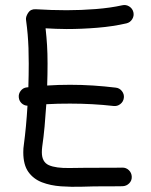

<svg xmlns="http://www.w3.org/2000/svg" viewBox="-20 -720 596 757"><path d="M54.2 -335Q52.2 -349.6 61.5 -361.8Q70.8 -374 85.9 -375.5Q88.9 -376 91.8 -376Q93.3 -424.8 93.3 -468.8Q93.3 -503.9 92.3 -530.8Q91.3 -557.6 89.1 -584Q86.9 -610.4 82.5 -642.6Q81.1 -653.8 90.8 -669.2Q100.6 -684.6 120.6 -683.6Q151.4 -681.6 182.1 -680.7Q212.9 -679.7 242.7 -679.7Q299.3 -679.7 357.9 -684.3Q416.5 -689 461.9 -699.2Q476.6 -702.6 489.5 -694.6Q502.4 -686.5 505.9 -671.9Q509.3 -657.2 501.2 -644.3Q493.2 -631.3 478.5 -627.9Q425.8 -615.7 364 -610.6Q302.2 -605.5 242.7 -605.5Q221.7 -605.5 200.7 -606.4Q179.7 -607.4 159.7 -608.4Q163.6 -572.8 165.5 -541.5Q167.5 -510.3 167.5 -468.8Q167.5 -427.7 166 -382.8Q209 -385.7 256.3 -385.7Q302.2 -385.7 346.9 -382.8Q391.6 -379.9 436 -374.5Q451.2 -373 460.7 -360.8Q470.2 -348.6 468.3 -334Q466.3 -318.8 454.3 -309.6Q442.4 -300.3 427.2 -302.2Q345.2 -311.5 256.3 -311.5Q231.9 -311.5 208.7 -311Q185.5 -310.5 162.6 -309.1Q159.7 -264.2 155.8 -221.4Q151.9 -178.7 146.5 -142.1Q145 -130.4 145 -119.6Q145 -81.1 172.6 -68.8Q200.2 -56.6 254.4 -57.6Q308.6 -58.6 387.2 -58.6Q406.7 -58.6 425.3 -58.6Q443.8 -58.6 461.9 -59.1Q477.1 -59.6 488 -49.1Q499 -38.6 499.5 -22.9Q500 -7.8 489.3 2.9Q478.5 13.7 462.9 14.2Q444.3 14.6 425.5 14.6Q406.7 14.6 387.2 14.6Q348.6 14.6 305.2 16.1Q261.7 17.6 220.5 14.6Q179.2 11.7 145.5 -1.2Q111.8 -14.2 91.8 -42.2Q71.8 -70.3 71.8 -119.6Q71.8 -127 72.3 -134.8Q72.8 -142.6 74.2 -150.9Q78.6 -183.6 82.3 -222.7Q85.9 -261.7 88.4 -303.2Q75.2 -303.7 65.4 -312.7Q55.7 -321.8 54.2 -335Z"/></svg>

Font: Mikhak-FD Regular
Style: FD-Regular
Weight: 400
Designer: Amin Abedi
Version: Version 3.2